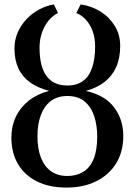

<svg xmlns="http://www.w3.org/2000/svg" viewBox="-20 -838 610 869"><path d="M281.5 11Q202 11 146 -17.5Q90 -46 60.8 -96.8Q31.5 -147.5 31.5 -214.5Q31.5 -266.5 51.5 -309Q71.5 -351.5 109.5 -381.8Q147.5 -412 202 -427Q151 -440 116 -465.2Q81 -490.5 63.2 -528.8Q45.5 -567 45.5 -618.5Q45.5 -657.5 60.2 -691.2Q75 -725 100.5 -751.8Q126 -778.5 158 -795.5Q190 -812.5 224 -818L242.5 -779Q228 -772.5 213 -758.8Q198 -745 185.8 -724.5Q173.5 -704 166.2 -678.2Q159 -652.5 159 -622Q159 -537 190.5 -494Q222 -451 285 -451Q328.5 -451 356.2 -471.8Q384 -492.5 397.2 -532.2Q410.5 -572 410.5 -628Q410.5 -667 399 -697.8Q387.5 -728.5 368.2 -749.2Q349 -770 325.5 -779L345 -818Q394.5 -811 435 -785.5Q475.5 -760 499.8 -720.2Q524 -680.5 524 -630.5Q524 -575 505.8 -534.2Q487.5 -493.5 452.8 -466.8Q418 -440 368.5 -426.5Q454.5 -407.5 496.2 -352.5Q538 -297.5 538 -222.5Q538 -151 505.5 -98.5Q473 -46 415.2 -17.5Q357.5 11 281.5 11ZM284.5 -41.5Q326 -41.5 356.5 -60Q387 -78.5 403.5 -118Q420 -157.5 420 -221Q420 -269.5 406.8 -311Q393.5 -352.5 363.8 -378Q334 -403.5 285 -403.5Q240 -403.5 209.8 -380.5Q179.5 -357.5 164.5 -316.2Q149.5 -275 149.5 -221.5Q149.5 -164 165.5 -123.8Q181.5 -83.5 211.8 -62.5Q242 -41.5 284.5 -41.5Z"/></svg>

Font: Merriweather 36pt
Style: Regular
Weight: 400
Designer: Eben Sorkin
Foundry: Eben Sorkin
Version: Version 2.100